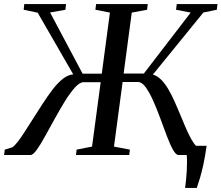

<svg xmlns="http://www.w3.org/2000/svg" viewBox="-43 -763 1090 945"><path d="M868 162Q870.5 144.5 872.8 122.8Q875 101 876.2 78.5Q877.5 56 877.5 35.8Q877.5 15.5 876 0L834.5 -45.5H974Q966.5 7.5 958 46.8Q949.5 86 941 114Q932.5 142 925.5 162ZM-23 0 -19.5 -26.5 17.5 -38Q28 -44.5 43 -63.5Q58 -82.5 76.2 -110.8Q94.5 -139 114.5 -170.5Q140 -210.5 165.2 -249.8Q190.5 -289 215.5 -321.8Q240.5 -354.5 266 -374.8Q291.5 -395 317.5 -397L142.5 -700.5L73.5 -715L76.5 -743H282L279 -715L203.5 -701.5L363.5 -400.5H458L498 -701L426.5 -715L430 -743H684L681 -715L605.5 -701L565.5 -401H665L895.5 -701L823.5 -715L827 -743H1027.5L1024 -715L958 -701.5L709.5 -396Q731 -390 749.8 -371.2Q768.5 -352.5 784.8 -325Q801 -297.5 816 -264.2Q831 -231 845.5 -195.5Q857 -167 868.2 -141Q879.5 -115 890.2 -93.8Q901 -72.5 911 -58.2Q921 -44 929.5 -39L969.5 -28L967 0H836Q823 0 808.5 -25.8Q794 -51.5 778.5 -92.8Q763 -134 746.2 -179.8Q729.5 -225.5 711.2 -266.5Q693 -307.5 674.2 -333.5Q655.5 -359.5 635.5 -359.5H560.5L518 -41.5L596.5 -26.5L593 0H331L334 -26.5L410 -41.5L452.5 -358.5H369Q349.5 -358.5 326 -332.5Q302.5 -306.5 277.2 -265.8Q252 -225 226.8 -179.2Q201.5 -133.5 179 -92.5Q156.5 -51.5 138 -25.8Q119.5 0 107.5 0Z"/></svg>

Font: Merriweather 96pt
Style: Italic
Weight: 400
Italic angle: -7.8°
Version: Version 2.101